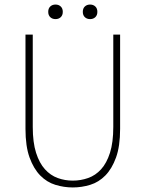

<svg xmlns="http://www.w3.org/2000/svg" viewBox="-20 -812 640 844"><path d="M300 12Q261 12 223.5 0.5Q186 -11 157 -40.5Q128 -70 110 -119.5Q92 -169 92 -246V-660H124V-254Q124 -186 138.5 -140.5Q153 -95 177.5 -68Q202 -41 233.5 -29.5Q265 -18 300 -18Q335 -18 367.5 -29.5Q400 -41 424.5 -68Q449 -95 463.5 -140.5Q478 -186 478 -254V-660H508V-246Q508 -169 490 -119.5Q472 -70 443 -40.5Q414 -11 376.5 0.5Q339 12 300 12ZM224 -728Q210 -728 201 -736.5Q192 -745 192 -760Q192 -775 201 -783.5Q210 -792 224 -792Q238 -792 247 -783.5Q256 -775 256 -760Q256 -745 247 -736.5Q238 -728 224 -728ZM376 -728Q362 -728 353 -736.5Q344 -745 344 -760Q344 -775 353 -783.5Q362 -792 376 -792Q390 -792 399 -783.5Q408 -775 408 -760Q408 -745 399 -736.5Q390 -728 376 -728Z"/></svg>

Font: Source Code Pro ExtraLight
Style: Regular
Weight: 200
Monospace: yes
Designer: Paul D. Hunt, Teo Tuominen
Foundry: Adobe Systems Incorporated
Version: Version 2.030;PS 1.000;hotconv 16.6.51;makeotf.lib2.5.65220